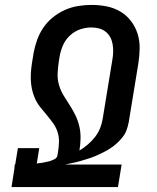

<svg xmlns="http://www.w3.org/2000/svg" viewBox="-20 -763 640 783"><path d="M27 0 39 -77 40 -92H42L53 -159H140L130 -96Q134 -97 138.5 -97.5Q143 -98 147.5 -98.5Q152 -99 156.5 -100Q161 -101 166 -102Q171 -103 175.5 -104Q180 -105 185 -106.5Q190 -108 194 -110Q198 -112 202.5 -114Q207 -116 210 -120Q213 -124 214 -128L216 -140Q220 -162 220.5 -184Q221 -206 214.5 -225.5Q208 -245 196 -261.5Q184 -278 171 -293.5Q158 -309 145 -325Q132 -341 123.5 -359.5Q115 -378 110.5 -398.5Q106 -419 105.5 -440.5Q105 -462 107.5 -484Q110 -506 114 -528L117 -547Q122 -574 131.5 -600.5Q141 -627 157 -650.5Q173 -674 196 -692.5Q219 -711 245 -722.5Q271 -734 298.5 -738.5Q326 -743 353 -743Q385 -743 415 -737Q445 -731 470.5 -716Q496 -701 514 -677.5Q532 -654 541 -625.5Q550 -597 549.5 -565.5Q549 -534 544 -503L505 -265Q502 -249 496.5 -233.5Q491 -218 480.5 -204.5Q470 -191 457.5 -179.5Q445 -168 430.5 -158.5Q416 -149 401 -141.5Q386 -134 371 -127.5Q356 -121 340 -116Q324 -111 308.5 -106.5Q293 -102 276.5 -98.5Q260 -95 245 -92H476L461 0ZM304 -149Q322 -160 338.5 -174Q355 -188 368 -205Q381 -222 388.5 -241Q396 -260 399 -280L438 -518Q441 -534 441.5 -550Q442 -566 439.5 -581.5Q437 -597 430 -610.5Q423 -624 411 -633.5Q399 -643 384 -647Q369 -651 352 -651Q329 -651 306 -643Q283 -635 264.5 -617.5Q246 -600 236.5 -577.5Q227 -555 223 -532L117 -547L223 -532L220 -513Q216 -488 215 -463Q214 -438 221 -415Q228 -392 240 -372.5Q252 -353 265 -333Q278 -313 288 -292Q298 -271 303.5 -247.5Q309 -224 308.5 -199Q308 -174 304 -149Z"/></svg>

Font: Iosevka Semibold Extended
Style: Italic
Weight: 600
Width: 7
Italic angle: -9°
Monospace: yes
Designer: Belleve Invis
Foundry: Belleve Invis
Version: Version 32.5.0; ttfautohint (v1.8.4)